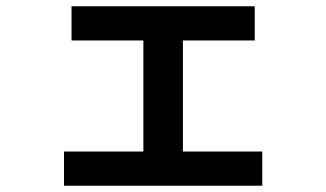

<svg xmlns="http://www.w3.org/2000/svg" viewBox="-20 -586 1040 612"><path d="M208 -566H792V-457H563V-103H816V6H184V-103H437V-457H208Z"/></svg>

Font: Mplus 1p Bold
Style: Bold
Weight: 700
Version: Version 1.061